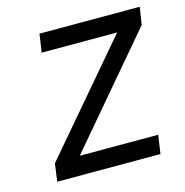

<svg xmlns="http://www.w3.org/2000/svg" viewBox="-84 -600 654 679"><g transform="rotate(-15 243.0 -261.0)"><path d="M44 0 53 -65 399 -471 406 -455H109L119 -522H486L476 -458L132 -53L124 -68H432L422 0Z"/></g></svg>

Font: Lexend Light
Style: Italic
Weight: 300
Italic angle: -8.13011°
Designer: Bonnie Shaver-Troup, Thomas Jockin
Foundry: Lexend
Version: Version 1.007